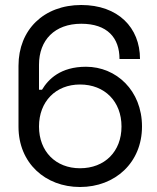

<svg xmlns="http://www.w3.org/2000/svg" viewBox="-20 -734 628 768"><path d="M548 -228C548 -372 445 -467 324 -467C222 -467 173 -417 148 -375H136V-475C136 -574 199 -639 305 -639C409 -639 458 -583 458 -498H540C540 -624 452 -714 305 -714C155 -714 54 -615 54 -471V-227C54 -82 161 14 300 14C441 14 548 -84 548 -228ZM300 -396C399 -396 466 -328 466 -228C466 -128 399 -61 300 -61C203 -61 136 -128 136 -228C136 -328 203 -396 300 -396Z"/></svg>

Font: Space Text
Style: Regular
Weight: 400
Designer: Florian Karsten (Space Text), Colophon Foundry (Space Mono)
Foundry: Florian Karsten
Version: Version 1.003;PS 001.003;hotconv 1.0.88;makeotf.lib2.5.64775